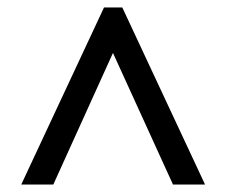

<svg xmlns="http://www.w3.org/2000/svg" viewBox="-20 -734 609 515"><path d="M37 -239 259 -714H308L530 -239H444L283 -592L123 -239Z"/></svg>

Font: Noto Serif Black
Style: Italic
Weight: 900
Italic angle: -12°
Designer: Monotype Design Team
Foundry: Monotype Imaging Inc.
Version: Version 2.013